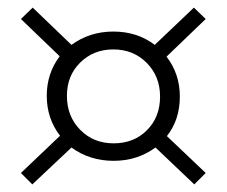

<svg xmlns="http://www.w3.org/2000/svg" viewBox="-20 -485 596 505"><path d="M453 -231Q453 -170 419 -127L521 -30L491 0L389 -97Q341 -62 279 -62Q216 -62 168 -97L65 0L35 -30L138 -128Q103 -173 103 -233Q103 -292 137 -337L35 -435L66 -465L168 -367Q216 -402 278 -402Q341 -402 387 -367L490 -465L521 -435L418 -336Q453 -291 453 -231ZM401 -231Q401 -284 366 -319.5Q331 -355 278 -355Q226 -355 191 -320.5Q156 -286 156 -233Q156 -179 191 -143.5Q226 -108 279 -108Q332 -108 366.5 -142.5Q401 -177 401 -231Z"/></svg>

Font: EauTestSC Semilight
Style: Regular
Weight: 300
Designer: Christian Thalmann (Catharsis Fonts)
Version: Version 0.001;PS 000.001;hotconv 1.0.88;makeotf.lib2.5.64775